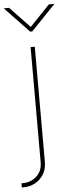

<svg xmlns="http://www.w3.org/2000/svg" viewBox="-96 -784 393 1021"><g transform="rotate(-5 100.5 -274.0)"><path d="M89.4 -535.6H111.8V79.1Q111.8 117.7 94.5 145.8Q77.1 173.8 48.8 189Q20.5 204.1 -13.2 204.1H-22V181.6H-13.2Q27.3 181.6 58.3 154.3Q89.4 127 89.4 79.1ZM-6.3 -753.4 99.6 -642.1 206.1 -753.4H233.9V-751.5L105.5 -617.7H94.2L-33.2 -751.5V-753.4Z"/></g></svg>

Font: Inter 20pt Thin
Style: Regular
Weight: 250
Version: Version 4.001;git-66647c0bb